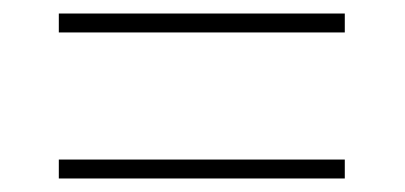

<svg xmlns="http://www.w3.org/2000/svg" viewBox="-20 -499 599 284"><path d="M67 -451V-479H490V-451ZM67 -235V-263H490V-235Z"/></svg>

Font: Noto Serif Kannada Thin
Style: Regular
Weight: 250
Version: Version 2.003